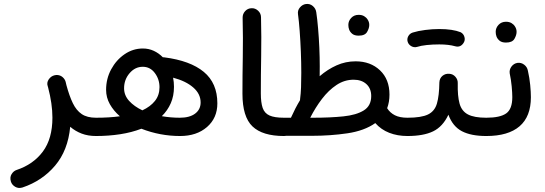

<svg xmlns="http://www.w3.org/2000/svg" viewBox="-20 -659 2735 964"><path d="M219.7 -226.1Q213.4 -243.7 224.6 -260.3Q235.8 -276.9 254.4 -281.2Q262.7 -283.2 270.5 -282.2Q285.2 -280.3 295.7 -270.5Q306.2 -260.7 309.6 -248Q311.5 -239.7 313.5 -231.4Q328.1 -177.2 345.7 -140.9Q363.3 -104.5 390.4 -86.2Q417.5 -67.9 461.9 -67.9H462.4Q481.4 -67.9 494.9 -54.4Q508.3 -41 508.3 -22Q508.3 -2.9 494.9 10.5Q481.4 23.9 462.4 23.9H461.9Q421.9 23.9 389.9 11.7Q357.9 -0.5 332.5 -22.5Q321.3 96.2 256.6 172.6Q191.9 249 93.3 282.2Q72.8 288.6 56.2 278.8Q39.6 269 34.7 252.4Q28.3 231 38.3 215.1Q48.3 199.2 63.5 194.3Q147 166.5 195.1 102.1Q243.2 37.6 243.2 -68.4Q243.2 -137.7 221.2 -221.2Q220.7 -223.6 219.7 -226.1Z M416.5 -22Q416.5 -41 429.9 -54.4Q443.4 -67.9 462.4 -67.9Q528.3 -67.9 582 -75.2Q550.3 -102.5 531.5 -136Q512.7 -169.4 512.7 -208Q512.7 -263.7 538.1 -310.8Q563.5 -357.9 605.5 -386.7Q647.5 -415.5 697.3 -415.5Q726.6 -415.5 752 -403.8Q777.3 -392.1 797.4 -371.6Q800.8 -371.6 804.7 -371.1Q935.1 -354.5 1003.2 -298.1Q1071.3 -241.7 1071.3 -140.1Q1071.3 -66.4 1019.3 -21.2Q967.3 23.9 884.3 23.9Q783.7 23.9 689.9 -12.7Q641.6 5.9 583.7 14.9Q525.9 23.9 462.4 23.9Q443.4 23.9 429.9 10.5Q416.5 -2.9 416.5 -22ZM603 -215.8Q603 -180.2 628.4 -152.3Q653.8 -124.5 694.8 -105Q734.9 -123.5 757.8 -152.1Q780.8 -180.7 780.8 -221.2Q780.8 -261.2 757.3 -292.5Q733.9 -323.7 696.8 -323.7Q658.2 -323.7 630.6 -291.5Q603 -259.3 603 -215.8ZM853.5 -223.1Q853.5 -177.2 837.4 -140.6Q821.3 -104 792.5 -75.7Q836.9 -67.9 882.8 -67.9Q932.1 -67.9 959.7 -88.6Q987.3 -109.4 987.3 -144.5Q987.3 -187.5 950.4 -219.7Q913.6 -252 849.1 -269Q853.5 -246.6 853.5 -223.1Z M1197.3 -188.5Q1197.3 -280.8 1199 -373.8Q1200.7 -466.8 1198.2 -569.8Q1197.8 -588.9 1210.7 -603Q1223.6 -617.2 1242.7 -617.7Q1261.2 -618.7 1275.6 -605.5Q1290 -592.3 1290.5 -573.2Q1293 -471.7 1291.3 -377.4Q1289.6 -283.2 1289.6 -189.9Q1289.6 -144 1298.8 -117.2Q1308.1 -90.3 1333.3 -79.1Q1358.4 -67.9 1405.8 -67.9H1406.2Q1425.3 -67.9 1438.7 -54.4Q1452.1 -41 1452.1 -22Q1452.1 -2.9 1438.7 10.5Q1425.3 23.9 1406.2 23.9H1405.8Q1298.3 23.9 1247.8 -24.2Q1197.3 -72.3 1197.3 -188.5Z M1360.8 -22.5Q1360.8 -41.5 1374 -54.7Q1387.2 -67.9 1406.2 -67.9H1440.9Q1441.4 -69.3 1442.4 -71.3Q1462.4 -116.2 1486.3 -155.8Q1486.3 -158.7 1486.8 -162.6Q1490.2 -187.5 1491.5 -220.5Q1492.7 -253.4 1492.7 -293Q1492.7 -344.7 1490.5 -399.4Q1488.3 -454.1 1484.6 -503.7Q1481 -553.2 1476.1 -588.4Q1473.6 -607.4 1486.1 -621.8Q1498.5 -636.2 1515.1 -638.7Q1535.6 -641.6 1550.5 -628.9Q1565.4 -616.2 1567.9 -597.7Q1573.2 -562.5 1577.1 -515.9Q1581.1 -469.2 1583.3 -419.7Q1585.4 -370.1 1585.4 -325.7Q1585.4 -300.3 1585 -276.4Q1624.5 -310.5 1669.7 -330.8Q1714.8 -351.1 1765.6 -351.1Q1840.3 -351.1 1887.9 -305.9Q1935.5 -260.7 1935.5 -184.1Q1935.5 -146.5 1923.8 -115.7Q1938 -92.8 1962.6 -80.3Q1987.3 -67.9 2025.4 -67.9H2025.9Q2044.9 -67.9 2058.3 -54.4Q2071.8 -41 2071.8 -22Q2071.8 -2.9 2058.3 10.5Q2044.9 23.9 2025.9 23.9H2025.4Q1975.6 23.9 1934.3 7.8Q1893.1 -8.3 1864.3 -41Q1809.6 -2.4 1724.4 10.3Q1639.2 22.9 1545.4 22.9H1406.2Q1387.2 22.9 1374 9.5Q1360.8 -3.9 1360.8 -22.5ZM1755.4 -258.8Q1709.5 -258.8 1669.7 -232.4Q1629.9 -206.1 1596.7 -162.6Q1563.5 -119.1 1537.6 -67.9H1551.8Q1638.2 -67.9 1703.9 -74.7Q1769.5 -81.5 1806.6 -104.7Q1843.8 -127.9 1843.8 -176.8Q1843.8 -214.8 1819.6 -236.8Q1795.4 -258.8 1755.4 -258.8ZM1729 -534.2Q1729 -553.7 1743.4 -569.1Q1757.8 -584.5 1780.8 -584.5Q1796.9 -584.5 1808.1 -577.9Q1819.3 -571.3 1825.7 -561Q1834 -548.8 1834 -533.7Q1834 -517.6 1823.2 -498.8Q1812.5 -480 1780.8 -480Q1759.8 -480 1748.5 -489.3Q1737.3 -498.5 1732.9 -510.7Q1729 -521 1729 -534.2Z M1979.5 -22Q1979.5 -41 1993.2 -54.4Q2006.8 -67.9 2025.9 -67.9Q2095.2 -67.9 2128.9 -84.2Q2162.6 -100.6 2173.8 -139.4Q2185.1 -178.2 2186 -245.1Q2187 -266.1 2201.4 -278.1Q2215.8 -290 2235.4 -288.6Q2254.4 -287.6 2266.8 -273.2Q2279.3 -258.8 2278.3 -240.2Q2276.9 -176.8 2287.4 -138.9Q2297.9 -101.1 2329.3 -84.5Q2360.8 -67.9 2421.4 -67.9H2421.9Q2440.9 -67.9 2454.3 -54.4Q2467.8 -41 2467.8 -22Q2467.8 -2.9 2454.3 10.5Q2440.9 23.9 2421.9 23.9H2421.4Q2345.2 23.9 2299.1 -0.2Q2252.9 -24.4 2231.4 -83Q2203.1 -22.9 2154.5 0.5Q2106 23.9 2025.9 23.9Q2006.8 23.9 1993.2 10.5Q1979.5 -2.9 1979.5 -22ZM2026.9 -449.2Q2022.5 -463.4 2029.8 -477.1Q2037.1 -490.7 2052.2 -495.6Q2078.6 -503.9 2114.5 -508.5Q2150.4 -513.2 2185.5 -513.2Q2252.9 -513.2 2293 -497.1Q2307.6 -489.3 2312 -472.9Q2316.4 -456.5 2307.1 -442.9Q2291.5 -419.4 2265.1 -426.8Q2232.9 -436 2185.5 -436Q2152.3 -436 2122.6 -432.9Q2092.8 -429.7 2073.2 -423.3Q2058.6 -419.4 2044.9 -427.2Q2031.2 -435.1 2026.9 -449.2Z M2376 -22Q2376 -41 2389.4 -54.4Q2402.8 -67.9 2421.9 -67.9Q2490.7 -67.9 2521.5 -89.6Q2552.2 -111.3 2552.2 -171.4Q2552.2 -191.9 2549.1 -225.6Q2545.9 -259.3 2539.1 -291Q2536.6 -309.6 2548.1 -325Q2559.6 -340.3 2578.1 -343.3Q2596.7 -345.7 2611.8 -334.2Q2627 -322.8 2630.4 -304.2Q2638.7 -268.1 2642.1 -232.2Q2645.5 -196.3 2645.5 -170.9Q2645.5 -73.7 2588.6 -24.9Q2531.7 23.9 2421.9 23.9Q2402.8 23.9 2389.4 10.5Q2376 -2.9 2376 -22ZM2468.8 -499.5Q2468.8 -519 2483.2 -534.4Q2497.6 -549.8 2520.5 -549.8Q2536.6 -549.8 2547.9 -543.2Q2559.1 -536.6 2565.4 -526.4Q2573.7 -514.2 2573.7 -499Q2573.7 -482.9 2563 -464.1Q2552.2 -445.3 2520.5 -445.3Q2499.5 -445.3 2488.3 -454.6Q2477.1 -463.9 2472.7 -476.1Q2468.8 -486.3 2468.8 -499.5Z"/></svg>

Font: Mikhak Medium
Style: Regular
Weight: 500
Designer: Amin Abedi
Version: Version 3.3